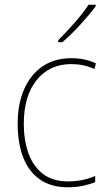

<svg xmlns="http://www.w3.org/2000/svg" viewBox="-20 -785 454 815"><path d="M269 10Q195 10 147.5 -24.5Q100 -59 77.5 -119.5Q55 -180 55 -259Q55 -344 82.5 -406.5Q110 -469 161 -503.5Q212 -538 283 -538Q341 -538 387 -516L381 -492Q357 -503 332.5 -508Q308 -513 283 -513Q190 -513 135.5 -445Q81 -377 81 -260Q81 -190 100.5 -135Q120 -80 161.5 -47.5Q203 -15 270 -15Q300 -15 329.5 -21Q359 -27 384 -38V-12Q363 -3 333 3.5Q303 10 269 10ZM386 -758Q360 -723 320.5 -680Q281 -637 245 -606H227V-614Q261 -648 297 -689Q333 -730 356 -765H386Z"/></svg>

Font: Noto Sans Khmer UI SemiCondensed Thin
Style: Regular
Weight: 100
Width: 4
Designer: Danh Hong and the Monotype Design Team
Foundry: Monotype Imaging Inc.
Version: Version 2.002; ttfautohint (v1.8.4.7-5d5b)